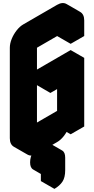

<svg xmlns="http://www.w3.org/2000/svg" viewBox="-20 -946 603 1231"><path d="M217 -740 433 -865Q467 -885 493.5 -870Q520 -855 520 -815V-715L433 -665V-765L217 -640V-60L433 -185V-425L303 -350V-450L520 -575V-135L433 -85V-185Q433 -159 421 -129Q409 -99 389 -73.5Q369 -48 346 -35L217 40Q182 60 156 45Q130 30 130 -10V-590Q130 -617 142 -646.5Q154 -676 174 -701.5Q194 -727 217 -740ZM329 185Q299 202 279.5 191Q260 180 260 145Q260 110 279.5 76Q299 42 329 25Q359 8 378.5 19Q398 30 398 65V145Q398 192 380.5 218.5Q363 245 329 265ZM433 -185V-85L346 -135V-235ZM433 -425V-185L346 -235V-475ZM433 -765V-665L346 -715V-815ZM329 185V265L242 215V135ZM520 -575 303 -450 217 -500 433 -625ZM303 -450V-350L217 -400V-500ZM379 19Q359 8 329 25Q299 42 279.5 76Q260 110 260 145Q260 180 279 191L193 141Q173 130 173 95Q173 60 192.5 26Q212 -8 242 -25Q273 -42 292 -31ZM433 -185 217 -60 130 -110 346 -235ZM494 -870Q467 -885 433 -865L217 -740Q194 -727 174 -701.5Q154 -676 142 -646.5Q130 -617 130 -590V-10Q130 30 156 45L69 -5Q43 -20 43 -60V-640Q43 -667 55 -696.5Q67 -726 87 -751.5Q107 -777 130 -790L346 -915Q381 -935 407 -920Z"/></svg>

Font: Nabla Normal
Style: Regular
Weight: 400
Designer: Arthur Reinders Folmer
Version: Version 1.000